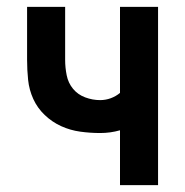

<svg xmlns="http://www.w3.org/2000/svg" viewBox="-20 -540 540 560"><path d="M330 0V-160Q316 -156 301.5 -154Q287 -152 272 -152Q243 -152 214 -156Q185 -160 158.5 -172Q132 -184 110.5 -204.5Q89 -225 77 -251.5Q65 -278 62 -307Q59 -336 59 -365V-520H170V-365Q170 -343 174.5 -320.5Q179 -298 193 -281Q207 -264 228.5 -256Q250 -248 272 -248Q288 -248 303 -253.5Q318 -259 330 -269V-520H441V0Z"/></svg>

Font: Iosevka Fixed
Style: Bold
Weight: 700
Monospace: yes
Designer: Belleve Invis
Foundry: Belleve Invis
Version: Version 32.3.0